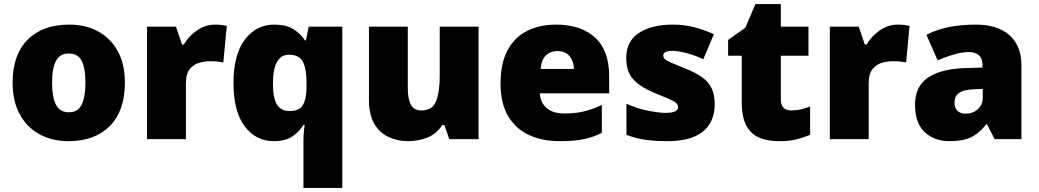

<svg xmlns="http://www.w3.org/2000/svg" viewBox="-20 -684 5106 944"><path d="M594 -278Q594 -139 520 -64.5Q446 10 317 10Q237 10 175 -23.5Q113 -57 77.5 -121.5Q42 -186 42 -278Q42 -415 116 -489Q190 -563 320 -563Q400 -563 461.5 -530Q523 -497 558.5 -433.5Q594 -370 594 -278ZM236 -278Q236 -207 255 -169.5Q274 -132 319 -132Q363 -132 381.5 -169.5Q400 -207 400 -278Q400 -349 381.5 -385Q363 -421 318 -421Q275 -421 255.5 -385Q236 -349 236 -278Z M1037 -563Q1053 -563 1070 -561Q1087 -559 1095 -557L1078 -377Q1068 -379 1053.5 -381Q1039 -383 1013 -383Q989 -383 961.5 -376Q934 -369 914 -345.5Q894 -322 894 -272V0H703V-553H845L875 -465H884Q907 -506 948.5 -534.5Q990 -563 1037 -563Z M1472 11Q1472 -30 1478 -70H1472Q1453 -37 1418 -13.5Q1383 10 1326 10Q1238 10 1183 -63Q1128 -136 1128 -276Q1128 -416 1184 -489.5Q1240 -563 1329 -563Q1387 -563 1422.5 -540.5Q1458 -518 1480 -485H1484L1498 -553H1663V240H1472ZM1404 -138Q1451 -138 1469 -167.5Q1487 -197 1487 -256V-279Q1487 -344 1469.5 -379.5Q1452 -415 1401 -415Q1322 -415 1322 -273Q1322 -201 1342 -169.5Q1362 -138 1404 -138Z M2333 -553V0H2189L2165 -69H2154Q2128 -27 2083 -8.5Q2038 10 1987 10Q1933 10 1889 -11Q1845 -32 1819.5 -77Q1794 -122 1794 -193V-553H1985V-251Q1985 -197 2000.5 -169Q2016 -141 2051 -141Q2105 -141 2123.5 -185Q2142 -229 2142 -311V-553Z M2714 -563Q2835 -563 2905 -500Q2975 -437 2975 -310V-225H2634Q2636 -182 2666.5 -154Q2697 -126 2755 -126Q2807 -126 2850 -136Q2893 -146 2939 -168V-31Q2899 -10 2851.5 0Q2804 10 2732 10Q2648 10 2582.5 -19.5Q2517 -49 2479 -112Q2441 -175 2441 -273Q2441 -373 2475.5 -437Q2510 -501 2571.5 -532Q2633 -563 2714 -563ZM2721 -433Q2687 -433 2664.5 -412Q2642 -391 2638 -345H2802Q2801 -382 2780.5 -407.5Q2760 -433 2721 -433Z M3494 -170Q3494 -118 3470.5 -77Q3447 -36 3395.5 -13Q3344 10 3260 10Q3201 10 3154.5 3.5Q3108 -3 3060 -21V-174Q3113 -150 3167 -139.5Q3221 -129 3252 -129Q3314 -129 3314 -157Q3314 -169 3304 -178Q3294 -187 3268.5 -198Q3243 -209 3196 -228Q3127 -257 3093 -294.5Q3059 -332 3059 -400Q3059 -481 3121.5 -522Q3184 -563 3287 -563Q3342 -563 3390 -551Q3438 -539 3490 -516L3438 -393Q3397 -412 3355 -423Q3313 -434 3288 -434Q3241 -434 3241 -411Q3241 -401 3249.5 -393Q3258 -385 3282 -375Q3306 -365 3352 -346Q3400 -327 3431.5 -304.5Q3463 -282 3478.5 -250.5Q3494 -219 3494 -170Z M3871 -141Q3897 -141 3918.5 -146.5Q3940 -152 3963 -160V-21Q3932 -8 3897 1Q3862 10 3808 10Q3754 10 3713.5 -7Q3673 -24 3650 -65.5Q3627 -107 3627 -182V-410H3560V-488L3645 -548L3694 -664H3819V-553H3955V-410H3819V-195Q3819 -141 3871 -141Z M4394 -563Q4410 -563 4427 -561Q4444 -559 4452 -557L4435 -377Q4425 -379 4410.5 -381Q4396 -383 4370 -383Q4346 -383 4318.5 -376Q4291 -369 4271 -345.5Q4251 -322 4251 -272V0H4060V-553H4202L4232 -465H4241Q4264 -506 4305.5 -534.5Q4347 -563 4394 -563Z M4779 -563Q4884 -563 4943 -511Q5002 -459 5002 -363V0H4870L4833 -73H4829Q4806 -44 4781.5 -25.5Q4757 -7 4725 1.5Q4693 10 4647 10Q4575 10 4527 -34Q4479 -78 4479 -169Q4479 -258 4540.5 -301Q4602 -344 4719 -349L4811 -352V-360Q4811 -397 4793 -412.5Q4775 -428 4744 -428Q4711 -428 4671 -416.5Q4631 -405 4590 -387L4535 -513Q4583 -538 4643.5 -550.5Q4704 -563 4779 -563ZM4768 -245Q4716 -243 4694.5 -226.5Q4673 -210 4673 -180Q4673 -152 4688 -138.5Q4703 -125 4728 -125Q4763 -125 4787.5 -147Q4812 -169 4812 -204V-247Z"/></svg>

Font: Noto Sans Lao Black
Style: Regular
Weight: 900
Designer: Monotype Design Team
Foundry: Monotype Imaging Inc.
Version: Version 2.003; ttfautohint (v1.8.4.7-5d5b)